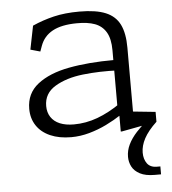

<svg xmlns="http://www.w3.org/2000/svg" viewBox="-52 -559 723 807"><g transform="rotate(-5 310.0 -156.0)"><path d="M463 114.5Q463 88 475.2 62.8Q487.5 37.5 509.8 13.2Q532 -11 566 -40.5L595 -22Q558.5 12.5 542.2 43Q526 73.5 526 102.5Q526 130 539.2 148.2Q552.5 166.5 580.5 166.5H595V200H568Q530 200 506.5 187.8Q483 175.5 473 156.2Q463 137 463 114.5ZM442 -68.5 437 -79.5V-337.5Q437 -386 420.5 -413.8Q404 -441.5 373.5 -452.8Q343 -464 297 -463.5Q232.5 -463 195 -442.5Q157.5 -422 143 -382L134.5 -358.5L93.5 -370L113.5 -469.5Q157 -489 204 -500.2Q251 -511.5 312.5 -511.5Q382.5 -511.5 423.2 -494.5Q464 -477.5 482.2 -440.8Q500.5 -404 500.5 -343V-50L478 -75.5L595 -63.5V-22L447 6H442ZM67 -122.5Q67 -187.5 116.2 -226Q165.5 -264.5 248.5 -280.2Q331.5 -296 441 -296L454.5 -251Q374.5 -254.5 304.2 -246.5Q234 -238.5 186.5 -210Q139 -181.5 139 -128Q139 -101 152 -81.2Q165 -61.5 189.5 -51.2Q214 -41 248.5 -41Q299.5 -41 348.8 -59.2Q398 -77.5 448.5 -112.5V-64.5Q416.5 -43.5 382.2 -26.8Q348 -10 309.5 0.8Q271 11.5 233 11.5Q182 11.5 144.5 -5Q107 -21.5 87 -51.8Q67 -82 67 -122.5Z"/></g></svg>

Font: Monaspace Xenon Var ExtraLight
Style: Regular
Weight: 200
Designer: Riley Cran and the Lettermatic Team
Version: Version 1.200 (Monaspace Xenon Var)